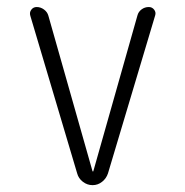

<svg xmlns="http://www.w3.org/2000/svg" viewBox="-20 -540 540 560"><path d="M205.1 -34.2 68.4 -494.1Q65.4 -503.9 71.3 -511.7Q77.1 -519.5 86.9 -519.5Q98.6 -519.5 108.4 -512.2Q118.2 -504.9 121.1 -494.1L250 -40H251H252L380.9 -495.1Q383.8 -505.9 393.1 -512.7Q402.3 -519.5 414.1 -519.5Q423.8 -519.5 429.7 -511.7Q435.5 -503.9 432.6 -495.1L294.9 -34.2Q290 -19.5 277.8 -9.8Q265.6 0 250 0Q234.4 0 221.7 -9.8Q209 -19.5 205.1 -34.2Z"/></svg>

Font: Rounded-L Mgen+ 1m light
Style: Regular
Weight: 200
Designer: [Source Han Sans]
Ryoko NISHIZUKA  (kana & ideographs); Paul D. Hunt (Latin, Greek & Cyrillic); Wenlong ZHANG  (bopomofo
Version: Version 1.059.20150602